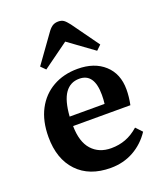

<svg xmlns="http://www.w3.org/2000/svg" viewBox="-147 -884 837 992"><g transform="rotate(-20 271.5 -388.0)"><path d="M290 14Q173 14 107 -55.5Q41 -125 41 -246Q41 -334 74 -396.5Q107 -459 166 -492.5Q225 -526 302 -526Q394 -526 449 -476Q504 -426 504 -340Q504 -300 495 -256H180Q181 -169 220.5 -125Q260 -81 327 -81Q370 -81 407 -95Q444 -109 478 -139L510 -105Q473 -49 416.5 -17.5Q360 14 290 14ZM180 -308H372Q375 -331 375 -357Q375 -475 293 -475Q243 -475 214.5 -434.5Q186 -394 180 -308ZM150 -578 125 -603 237 -759Q251 -777 263.5 -783.5Q276 -790 292 -790Q310 -790 321.5 -782Q333 -774 349 -753L456 -604L430 -579L291 -680Z"/></g></svg>

Font: Literata 36pt SemiBold
Style: Regular
Weight: 600
Designer: Latin by Veronika Burian and Jose Scaglione. Greek by Irene Vlachou. Cyrillic by Vera Evstafieva.
Foundry: TypeTogether
Version: Version 3.002